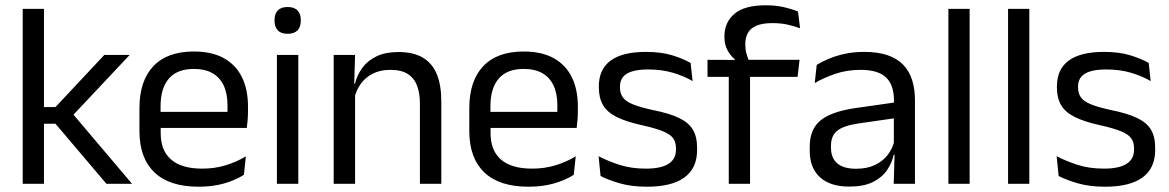

<svg xmlns="http://www.w3.org/2000/svg" viewBox="-20 -696 4427 727"><path d="M383 0 190 -227.5H138.5V-290.5H190L375 -488H471L249.5 -252.5V-272L480 0ZM66 0V-662.5H146.5V0Z M732.5 11Q621 11 564.5 -43.5Q508 -98 508 -199.5V-286.5Q508 -389.5 560.5 -445.2Q613 -501 714 -501Q782 -501 827.5 -475.8Q873 -450.5 896 -404Q919 -357.5 919 -293V-275Q919 -259 917.8 -243Q916.5 -227 914.5 -211.5H840Q841 -235.5 841.2 -257Q841.5 -278.5 841.5 -296.5Q841.5 -341 827.2 -371.8Q813 -402.5 784.8 -418.8Q756.5 -435 714 -435Q651 -435 619.5 -398.5Q588 -362 588 -294V-247.5L588.5 -237.5V-191Q588.5 -160.5 597.5 -136Q606.5 -111.5 625.8 -93.8Q645 -76 674.8 -66.8Q704.5 -57.5 745.5 -57.5Q793 -57.5 834 -70Q875 -82.5 911 -104L903.5 -34Q871 -13.5 828 -1.2Q785 11 732.5 11ZM550.5 -211.5V-272.5H897.5V-211.5Z M1028.5 0V-488H1109.5V0ZM1069 -568Q1044 -568 1031.8 -581.2Q1019.5 -594.5 1019.5 -617.5V-620Q1019.5 -643.5 1031.8 -656.5Q1044 -669.5 1069 -669.5Q1094 -669.5 1106.5 -656.5Q1119 -643.5 1119 -620V-617.5Q1119 -594 1106.5 -581Q1094 -568 1069 -568Z M1570 0V-303.5Q1570 -343 1559.2 -371.5Q1548.5 -400 1524.2 -415.8Q1500 -431.5 1458 -431.5Q1419.5 -431.5 1391.2 -417Q1363 -402.5 1345.5 -377.8Q1328 -353 1321 -321.5L1306.5 -379H1324Q1332 -412 1352 -439.2Q1372 -466.5 1405.8 -482.8Q1439.5 -499 1488.5 -499Q1546.5 -499 1582.2 -477Q1618 -455 1634.5 -413.8Q1651 -372.5 1651 -312.5V0ZM1243.5 0V-488H1324.5L1321 -371L1324.5 -366.5V0Z M1981.5 11Q1870 11 1813.5 -43.5Q1757 -98 1757 -199.5V-286.5Q1757 -389.5 1809.5 -445.2Q1862 -501 1963 -501Q2031 -501 2076.5 -475.8Q2122 -450.5 2145 -404Q2168 -357.5 2168 -293V-275Q2168 -259 2166.8 -243Q2165.5 -227 2163.5 -211.5H2089Q2090 -235.5 2090.2 -257Q2090.5 -278.5 2090.5 -296.5Q2090.5 -341 2076.2 -371.8Q2062 -402.5 2033.8 -418.8Q2005.5 -435 1963 -435Q1900 -435 1868.5 -398.5Q1837 -362 1837 -294V-247.5L1837.5 -237.5V-191Q1837.5 -160.5 1846.5 -136Q1855.5 -111.5 1874.8 -93.8Q1894 -76 1923.8 -66.8Q1953.5 -57.5 1994.5 -57.5Q2042 -57.5 2083 -70Q2124 -82.5 2160 -104L2152.5 -34Q2120 -13.5 2077 -1.2Q2034 11 1981.5 11ZM1799.5 -211.5V-272.5H2146.5V-211.5Z M2430 11Q2371 11 2327 -1.8Q2283 -14.5 2254 -29.5L2246.5 -104.5Q2283 -85.5 2326.8 -71.5Q2370.5 -57.5 2426 -57.5Q2482.5 -57.5 2511 -75.5Q2539.5 -93.5 2539.5 -129V-134.5Q2539.5 -157.5 2528.8 -172.5Q2518 -187.5 2490 -199Q2462 -210.5 2410.5 -222Q2349 -235.5 2313.5 -253.8Q2278 -272 2262.8 -299Q2247.5 -326 2247.5 -365V-369.5Q2247.5 -433.5 2292 -466.5Q2336.5 -499.5 2426 -499.5Q2483.5 -499.5 2525.8 -486.5Q2568 -473.5 2595 -457.5L2602.5 -389Q2570 -408 2528 -420.5Q2486 -433 2433.5 -433Q2395.5 -433 2372 -425.2Q2348.5 -417.5 2338 -403.2Q2327.5 -389 2327.5 -369V-365Q2327.5 -343 2338 -327.8Q2348.5 -312.5 2375.8 -301.2Q2403 -290 2451.5 -279.5Q2514 -267 2550.8 -249.5Q2587.5 -232 2603.5 -205.2Q2619.5 -178.5 2619.5 -136.5V-128Q2619.5 -59 2571.5 -24Q2523.5 11 2430 11Z M2879.5 -676Q2917 -676 2946.8 -669.2Q2976.5 -662.5 3001.5 -652.5L3009.5 -589Q2985 -598 2960.2 -603.2Q2935.5 -608.5 2904.5 -608.5Q2867 -608.5 2844.2 -598.8Q2821.5 -589 2811.8 -571.2Q2802 -553.5 2802 -528.5V-526Q2802 -508.5 2806.5 -492.8Q2811 -477 2816.5 -464L2762 -462V-472Q2746.5 -484 2734.8 -505.5Q2723 -527 2723 -555.5V-558Q2723 -611.5 2761 -643.8Q2799 -676 2879.5 -676ZM2739.5 0V-444.5H2820V0ZM2659 -405V-469.5L2770.5 -469L2803.5 -469.5H3007.5L3000 -405Z M3364 0 3367.5 -118.5 3364.5 -131V-286.5L3365 -315Q3365 -374.5 3334.8 -403Q3304.5 -431.5 3239 -431.5Q3186.5 -431.5 3142.8 -416.5Q3099 -401.5 3065 -381.5L3072.5 -450.5Q3091.5 -462 3117.8 -473.2Q3144 -484.5 3177.8 -492Q3211.5 -499.5 3252 -499.5Q3304.5 -499.5 3341.2 -486.8Q3378 -474 3400.8 -450Q3423.5 -426 3434 -392Q3444.5 -358 3444.5 -316V0ZM3196 10.5Q3123.5 10.5 3084.8 -24.8Q3046 -60 3046 -125.5V-140Q3046 -207.5 3087.8 -240.8Q3129.5 -274 3220.5 -287L3375 -309L3379.5 -250L3230.5 -228.5Q3174.5 -220.5 3150.5 -201.2Q3126.5 -182 3126.5 -144.5V-136.5Q3126.5 -98 3150.2 -77.5Q3174 -57 3221.5 -57Q3263.5 -57 3293.5 -71.5Q3323.5 -86 3342 -110.5Q3360.5 -135 3367 -165L3379.5 -110H3364Q3357 -78 3337.8 -50.5Q3318.5 -23 3284 -6.2Q3249.5 10.5 3196 10.5Z M3571 0V-662.5H3651.5V0Z M3797 0V-662.5H3877.5V0Z M4164.5 11Q4105.5 11 4061.5 -1.8Q4017.5 -14.5 3988.5 -29.5L3981 -104.5Q4017.5 -85.5 4061.2 -71.5Q4105 -57.5 4160.5 -57.5Q4217 -57.5 4245.5 -75.5Q4274 -93.5 4274 -129V-134.5Q4274 -157.5 4263.2 -172.5Q4252.5 -187.5 4224.5 -199Q4196.5 -210.5 4145 -222Q4083.5 -235.5 4048 -253.8Q4012.5 -272 3997.2 -299Q3982 -326 3982 -365V-369.5Q3982 -433.5 4026.5 -466.5Q4071 -499.5 4160.5 -499.5Q4218 -499.5 4260.2 -486.5Q4302.5 -473.5 4329.5 -457.5L4337 -389Q4304.5 -408 4262.5 -420.5Q4220.5 -433 4168 -433Q4130 -433 4106.5 -425.2Q4083 -417.5 4072.5 -403.2Q4062 -389 4062 -369V-365Q4062 -343 4072.5 -327.8Q4083 -312.5 4110.2 -301.2Q4137.5 -290 4186 -279.5Q4248.5 -267 4285.2 -249.5Q4322 -232 4338 -205.2Q4354 -178.5 4354 -136.5V-128Q4354 -59 4306 -24Q4258 11 4164.5 11Z"/></svg>

Font: Anek Bangla
Style: Regular
Weight: 400
Designer: Sulekha Rajkumar (Bangla), Yesha Goshar (Latin)
Foundry: Ek Type
Version: Version 1.003